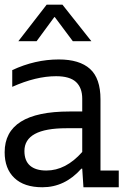

<svg xmlns="http://www.w3.org/2000/svg" viewBox="-26 -789 585 809"><path d="M25.6 -493.6Q121.8 -538.5 221.8 -538.5Q309 -538.5 353.2 -498.7Q397.4 -459 397.4 -370.5V-70.5H474.4V0H325.6L320.5 -78.2H316.7Q247.4 0 152.6 0Q75.6 0 34.6 -39.1Q-6.4 -78.2 -6.4 -147.4Q-6.4 -319.2 266.7 -319.2H320.5V-373.1Q320.5 -419.2 294.2 -443.6Q267.9 -467.9 210.3 -467.9Q125.6 -467.9 25.6 -423.1ZM253.8 -248.7Q76.9 -248.7 76.9 -152.6Q76.9 -111.5 100.6 -91Q124.4 -70.5 169.2 -70.5Q251.3 -70.5 320.5 -148.7V-248.7ZM202.6 -716.7 128.2 -615.4H51.3L170.5 -769.2H237.2L359 -615.4H280.8L205.1 -716.7Z"/></svg>

Font: Slabo 13px
Style: Regular
Weight: 400
Designer: John Hudson
Foundry: Tiro Typeworks Ltd.
Version: Version 1.02 Build 005a